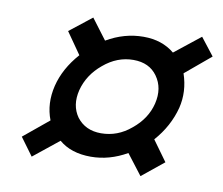

<svg xmlns="http://www.w3.org/2000/svg" viewBox="-61 -723 744 641"><g transform="rotate(10 310.5 -403.0)"><path d="M459 -403Q472 -457 444 -496Q417 -534 363 -534Q308 -534 262 -495Q216 -457 202 -403Q189 -350 216 -312Q245 -274 298 -274Q354 -274 399 -312Q446 -350 459 -403ZM575 -650 621 -591 535 -519Q555 -460 541 -403Q524 -338 477 -285L527 -216L453 -156L400 -225Q341 -191 278 -191Q211 -191 170 -226L84 -157L40 -217L125 -287Q104 -341 119 -403Q134 -464 182 -518L131 -591L206 -650L258 -581Q318 -616 383 -616Q446 -616 488 -581Z"/></g></svg>

Font: Sinkin Sans 400 Italic
Style: Italic
Weight: 400
Italic angle: -112°
Designer: Keith Bates
Foundry: K-Type
Version: Sinkin Sans (version 1.0)  by Keith Bates   •   © 2014   www